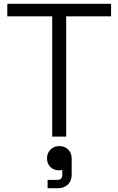

<svg xmlns="http://www.w3.org/2000/svg" viewBox="-20 -720 624 1012"><path d="M565.5 -700V-634H328.8V0H255.2V-634H18.5V-700ZM227.8 115.2Q227.8 86.8 246.1 68.4Q264.5 50 292.8 50Q321 50 339.4 68.2Q357.8 86.5 357.8 114.8V200.8Q357.8 234.2 337.5 253.1Q317.2 272 283.8 272H230.8V228H280.8Q295.2 228 301.8 221.5Q308.2 215 308.2 201.5V175.8Q301.8 177.8 290.8 177.8Q263.5 177.8 245.6 160Q227.8 142.2 227.8 115.2Z"/></svg>

Font: Space Grotesk Variable
Style: Regular
Weight: 400
Designer: Florian Karsten (Space Grotesk), Colophon Foundry (Space Mono)
Foundry: Florian Karsten
Version: Version 1.106